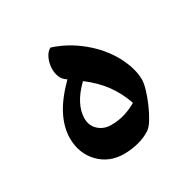

<svg xmlns="http://www.w3.org/2000/svg" viewBox="-106 -535 638 640"><g transform="rotate(-30 212.5 -215.0)"><path d="M199 0Q142 0 105 -38.5Q68 -77 68 -135Q68 -176 89.5 -219Q111 -262 159 -310Q143 -320 137.5 -334.5Q132 -349 132 -364Q132 -385 140.5 -404Q149 -423 163 -430Q220 -412 269 -372Q318 -332 346 -281Q374 -229 374 -185Q374 -171 367 -147.5Q360 -124 349 -99Q338 -74 326 -54.5Q314 -35 303 -28Q284 -15 256.5 -7.5Q229 0 199 0ZM210 -105Q238 -105 262.5 -112.5Q287 -120 309 -133Q294 -177 268 -212.5Q242 -248 201 -279Q172 -251 157.5 -223Q143 -195 143 -168Q143 -140 162.5 -122.5Q182 -105 210 -105Z"/></g></svg>

Font: Noto Naskh Arabic
Style: Bold
Weight: 700
Designer: Monotype Design Team, David Williams, Mohamad Dakak and Nizar Qandah
Foundry: Monotype Imaging Inc.
Version: Version 2.016